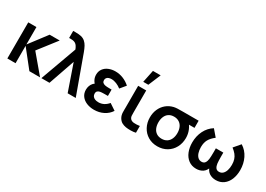

<svg xmlns="http://www.w3.org/2000/svg" viewBox="-1 -1635 3445 2484"><g transform="rotate(30 1721.0 -393.0)"><path d="M69.2 0 70 -540H192V-280L389.5 -540H540L330.5 -270L558 0H398.5L192 -260V0Z M774 -540Q771.8 -545.8 769.3 -551.2Q766.9 -556.6 764.8 -561.8Q752.6 -587.4 738.8 -601.7Q724.9 -616 705 -622.8Q685.2 -629.5 654.7 -629.5H628.8V-735H666.3Q715.9 -735 747.2 -727.7Q784.2 -719.1 809.9 -696.1Q835.5 -673.1 852.3 -641.8Q869.2 -610.4 886.5 -563.7Q888.5 -558.1 890.7 -552Q892.9 -546 895 -540L1091 0H970.2L834.5 -391.5L698.7 0H578Z M1369.5 15Q1446.7 15 1510.1 -17.2Q1573.5 -49.5 1609.7 -106.5L1514.7 -169.8Q1485.1 -134.4 1449.5 -116.1Q1414 -97.8 1371.3 -97.8Q1341.6 -97.8 1319.5 -106.8Q1297.5 -115.7 1285.8 -132.4Q1274 -149.1 1274 -171.7Q1274 -196.8 1287.5 -209.5Q1301.1 -222.2 1322.6 -226.2Q1344.2 -230.3 1379.2 -230.5Q1383.8 -230.6 1388.8 -230.6Q1393.8 -230.7 1398.5 -230.7H1438.5V-325.8H1398.7Q1363.8 -325.8 1341.2 -330.3Q1318.6 -334.8 1305.2 -347.2Q1291.8 -359.6 1291.8 -382.8Q1291.8 -403.4 1302.6 -417Q1313.4 -430.5 1331.4 -436.8Q1349.4 -443 1371.8 -443Q1408.6 -443 1446.5 -427.3Q1484.3 -411.7 1516.7 -386.3L1584.7 -468.5Q1538.8 -509.7 1482.9 -532.3Q1427 -555 1366 -555Q1312.8 -555 1267.5 -536.5Q1222.3 -517.9 1195.1 -481.3Q1168 -444.8 1168 -393.8Q1168 -355.1 1184.5 -321.7Q1201 -288.3 1235.7 -258.8L1237.5 -298Q1210.3 -286.7 1190.8 -266Q1171.3 -245.3 1161.2 -218Q1151 -190.7 1151 -159.3Q1151 -104.8 1180.3 -65.3Q1209.6 -25.9 1259.3 -5.5Q1309.1 15 1369.5 15Z M1781.1 -802.5 1742.7 -617.5H1819L1896.2 -802.5ZM1843.1 4.2Q1807.8 -2 1781 -16.9Q1754.2 -31.8 1734.4 -63.8Q1723.2 -82.2 1718.1 -101.4Q1713 -120.6 1712 -140Q1711.1 -159.3 1711.5 -193.5Q1711.9 -200.1 1711.9 -206.9Q1711.9 -213.7 1711.9 -220.7V-540H1832.2V-227.3V-210.9Q1831.8 -178.5 1833.5 -160.9Q1835.2 -143.2 1843.2 -130.2Q1852.6 -114.6 1867.8 -106.6Q1883.1 -98.6 1902.2 -96.8Q1942.2 -93.5 1990.6 -100.8V0Q1962 8 1917.9 8.6Q1873.8 9.2 1843.1 4.2Z M2315.7 15Q2237 15 2175.8 -21.5Q2114.6 -58 2080.8 -121.6Q2047 -185.2 2047 -263Q2047 -330 2071.6 -385.8Q2096.2 -441.7 2141.4 -479.6Q2186.7 -517.6 2247.3 -532Q2270.8 -537.3 2301.8 -538.7Q2332.8 -540 2389 -540H2615.2V-433H2477.2L2505 -465.3Q2541 -429.9 2563.1 -376.8Q2585.2 -323.7 2585.2 -263Q2585.2 -184.8 2551.2 -121.4Q2517.2 -58 2455.8 -21.5Q2394.3 15 2315.7 15ZM2315.7 -97.8Q2361.4 -97.8 2393.4 -119.2Q2425.3 -140.5 2441.5 -177.7Q2457.7 -214.9 2457.7 -263Q2457.7 -310.5 2441.5 -347.6Q2425.3 -384.8 2393.2 -405.9Q2361 -427.1 2315.7 -427.2Q2269 -427.2 2237.2 -405.6Q2205.5 -383.9 2190 -346.7Q2174.5 -309.4 2174.5 -263Q2174.5 -213.6 2190.8 -176.4Q2207.1 -139.2 2238.8 -118.5Q2270.6 -97.8 2315.7 -97.8Z M2896 15.2Q2828.9 15.2 2780.8 -20.9Q2732.8 -56.9 2708.1 -118.2Q2683.5 -179.4 2683.5 -255Q2683.5 -351.3 2722.8 -430.4Q2762.2 -509.4 2834.7 -555L2916.7 -459.3Q2860.1 -415.8 2835.5 -370.3Q2811 -324.8 2811 -259.8Q2811 -213.2 2822.8 -176.7Q2834.5 -140.2 2857.2 -119.3Q2879.9 -98.5 2912 -98.5Q2945.5 -98.5 2961.7 -121.5Q2977.9 -144.4 2982.3 -180.6Q2986.8 -216.8 2986.8 -280.8V-285.2V-342.3H3098V-285.2Q3098 -218.8 3102.3 -181.8Q3106.7 -144.8 3122.9 -121.7Q3139.2 -98.5 3172.8 -98.5Q3205.4 -98.5 3228.2 -119.8Q3250.9 -141.2 3262.4 -177.7Q3273.8 -214.2 3273.8 -259.8Q3273.8 -304.9 3262.6 -339.2Q3251.3 -373.6 3228.5 -402Q3205.6 -430.5 3168.2 -459.3L3250.2 -555Q3323.7 -508.9 3362.5 -429.5Q3401.3 -350 3401.3 -254.2Q3401.3 -178.1 3376.5 -116.8Q3351.6 -55.6 3303.5 -20.2Q3255.4 15.2 3189 15.2Q3133.7 15.2 3092.1 -12Q3050.6 -39.1 3033.2 -99H3051.7Q3034.2 -39.1 2992.7 -12Q2951.2 15.2 2896 15.2Z"/></g></svg>

Font: Hauora
Style: Regular
Weight: 400
Designer: Wayne Shih
Foundry: WCYS
Version: Version 1.001